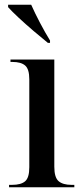

<svg xmlns="http://www.w3.org/2000/svg" viewBox="-20 -786 347 806"><path d="M18 0V-10H31Q68 -10 85.5 -25Q103 -40 103 -84V-453Q103 -496 85.5 -511Q68 -526 32 -526H24V-536H208V-86Q208 -41 226 -25.5Q244 -10 280 -10H292V0ZM181 -606Q155 -627 121.5 -655.5Q88 -684 58.5 -711.5Q29 -739 14 -756V-766H111Q126 -732 147.5 -691Q169 -650 190 -616V-606Z"/></svg>

Font: Noto Serif Display SemiCondensed Medium
Style: Regular
Weight: 500
Width: 4
Designer: Monotype Design Team
Foundry: Monotype Imaging Inc.
Version: Version 2.009